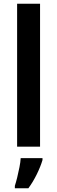

<svg xmlns="http://www.w3.org/2000/svg" viewBox="-20 -780 303 1021"><path d="M193 0H71V-760H193ZM206 71Q196 105 176 146Q156 187 131 221H59V208Q65 190 71.5 163.5Q78 137 83.5 109Q89 81 90 61H206Z"/></svg>

Font: Noto Sans Khmer SemiCondensed SemiBold
Style: Regular
Weight: 600
Width: 4
Designer: Danh Hong and the Monotype Design Team
Foundry: Monotype Imaging Inc.
Version: Version 2.004; ttfautohint (v1.8.4.7-5d5b)